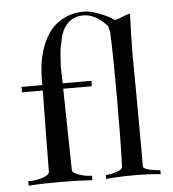

<svg xmlns="http://www.w3.org/2000/svg" viewBox="-50 -711 683 757"><g transform="rotate(-5 292.0 -332.5)"><path d="M400.4 -599.6Q354.5 -649.4 307.6 -650.4Q271.5 -650.4 248 -629.9Q224.6 -609.4 215.3 -572.8Q206.1 -536.1 203.6 -510.3Q201.2 -484.4 200.2 -449.2Q200.2 -440.4 201.2 -422.4Q202.1 -404.3 202.1 -390.6H315.4V-369.1H202.1L208 -46.9Q208 -35.2 234.9 -26.4Q261.7 -17.6 285.2 -17.6V0Q227.5 -3.9 154.3 -3.9Q81.1 -3.9 33.2 0V-17.6Q64.5 -17.6 90.3 -26.4Q116.2 -35.2 117.2 -46.9L121.1 -369.1H39.1V-390.6H121.1Q121.1 -397.5 121.1 -404.3Q121.1 -442.4 126 -477.1Q130.9 -511.7 144.5 -546.9Q158.2 -582 179.2 -607.4Q200.2 -632.8 233.9 -648.9Q267.6 -665 310.5 -665Q334 -665 370.1 -651.4Q406.2 -637.7 428.7 -621.1Q440.4 -623 457 -630.4Q473.6 -637.7 490.2 -641.6Q486.3 -553.7 486.3 -472.7Q486.3 -446.3 487.3 -333Q488.3 -219.7 488.3 -112.3Q488.3 -75.2 488.3 -36.1Q490.2 -26.4 514.6 -21.5Q539.1 -16.6 555.7 -15.6V0Q512.7 -4.9 453.1 -4.9Q383.8 -4.9 339.8 0V-15.6Q361.3 -16.6 383.3 -23.9Q405.3 -31.2 406.2 -42Q410.2 -144.5 410.2 -304.7Q410.2 -470.7 406.2 -574.2Q406.2 -575.2 400.4 -599.6Z"/></g></svg>

Font: Bentham
Style: Regular
Weight: 400
Version: Version 002.002